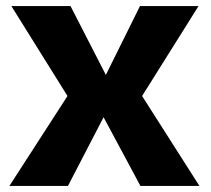

<svg xmlns="http://www.w3.org/2000/svg" viewBox="-20 -613 696 633"><path d="M11 0H204L321.5 -226.5L443 0H637.5L448.5 -296.5L634.5 -593H441.5L329 -366L212.5 -593H17.5L202.5 -296.5Z"/></svg>

Font: Anybody
Style: Bold
Weight: 700
Designer: Tyler Finck
Foundry: Etcetera Type Company
Version: Version 1.110